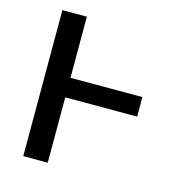

<svg xmlns="http://www.w3.org/2000/svg" viewBox="-106 -808 856 904"><g transform="rotate(15 322.5 -356.0)"><path d="M87.7 0V-711.6H207V-413.7H557.5V-318.5H207V0Z"/></g></svg>

Font: Cannonade Med
Style: Regular
Weight: 500
Designer: Rasmus Andersson
Foundry: rsms
Version: Version 3.012;git-f93a4a705